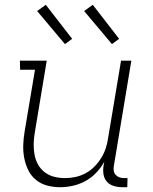

<svg xmlns="http://www.w3.org/2000/svg" viewBox="-20 -773 640 801"><path d="M231 8Q203 8 176.5 1Q150 -6 129.5 -23Q109 -40 97.5 -64Q86 -88 81 -114.5Q76 -141 77 -169Q78 -197 83 -226L126 -482H64L63 -520H175L125 -219Q121 -196 120.5 -173Q120 -150 124 -128Q128 -106 138.5 -87Q149 -68 166.5 -54.5Q184 -41 206 -35.5Q228 -30 251 -30Q272 -30 294 -34.5Q316 -39 336.5 -50Q357 -61 373.5 -77.5Q390 -94 402 -113.5Q414 -133 421 -154Q428 -175 431 -197L485 -520H528L455 -81Q453 -71 454.5 -61Q456 -51 462 -44Q468 -37 477.5 -33.5Q487 -30 498 -30H512L511 8H491Q472 8 455 3Q438 -2 426.5 -14.5Q415 -27 412 -45Q409 -63 412 -81L415 -98Q401 -73 381 -52Q361 -31 336 -17.5Q311 -4 284 2Q257 8 231 8ZM447 -589 331 -727 367 -753 477 -611ZM251 -589 135 -727 171 -753 281 -611Z"/></svg>

Font: Iosevka Etoile Extralight
Style: Italic
Weight: 200
Italic angle: -9°
Designer: Belleve Invis
Foundry: Belleve Invis
Version: Version 22.1.2; ttfautohint (v1.8.4)